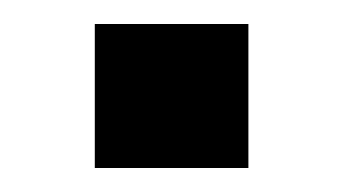

<svg xmlns="http://www.w3.org/2000/svg" viewBox="-20 -140 286 160"><path d="M59 0V-120H187V0Z"/></svg>

Font: Saira SemiCondensed SemiBold
Style: Regular
Weight: 600
Width: 4
Designer: Hector Gatti with collaboration of the Omnibus-Type team
Foundry: Omnibus-Type
Version: Version 1.101